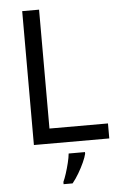

<svg xmlns="http://www.w3.org/2000/svg" viewBox="-61 -757 647 1020"><g transform="rotate(-5 262.0 -246.5)"><path d="M97 0V-714H187V-80H499V0ZM364 70Q360 88 347.5 115.5Q335 143 318.5 171Q302 199 284 221H236V209Q244 192 252.5 165.5Q261 139 268 110.5Q275 82 277 61H364Z"/></g></svg>

Font: Noto Sans Ol Chiki
Style: Regular
Weight: 400
Designer: Monotype Design Team, Lewis McGuffie
Foundry: Monotype Imaging Inc.
Version: Version 2.003